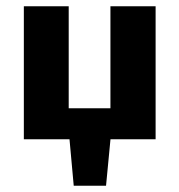

<svg xmlns="http://www.w3.org/2000/svg" viewBox="-20 -444 572 612"><path d="M332 0V-424H476V0ZM128 0V-99H406V0ZM56 0V-424H199V0ZM215 148 196 -61H338L318 148Z"/></svg>

Font: Ysabeau ExtraBold
Style: Regular
Weight: 800
Designer: Christian Thalmann (Catharsis Fonts)
Version: Version 2.002